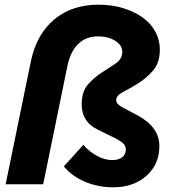

<svg xmlns="http://www.w3.org/2000/svg" viewBox="-20 -785 754 818"><path d="M475 -359Q475 -350 481.5 -342.5Q488 -335 501 -328L567 -293Q613 -268 636 -235.5Q659 -203 659 -163Q659 -85 604 -36Q549 13 462 13Q399 13 343.5 -10Q288 -33 252 -76L335 -168Q361 -138 394 -120.5Q427 -103 458 -103Q485 -103 500.5 -115Q516 -127 516 -148Q516 -163 505.5 -173.5Q495 -184 469 -197L396 -233Q362 -249 345 -276.5Q328 -304 328 -340Q328 -395 355 -425.5Q382 -456 414.5 -476.5Q447 -497 474 -515.5Q501 -534 501 -565Q501 -592 471 -611Q441 -630 398 -630Q347 -630 313.5 -598Q280 -566 267 -503L164 0H4L112 -526Q136 -639 211 -702Q286 -765 399 -765Q456 -765 504 -750.5Q552 -736 587 -711Q622 -686 641.5 -650.5Q661 -615 661 -574Q661 -518 632 -484.5Q603 -451 568 -429.5Q533 -408 504 -393Q475 -378 475 -359Z"/></svg>

Font: Red Hat Text
Style: Bold Italic
Weight: 700
Italic angle: -12°
Designer: Pentagram / MCKL
Foundry: Pentagram / MCKL
Version: Version 1.003; Red Hat Text Bold Italic